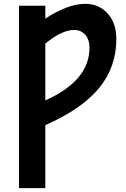

<svg xmlns="http://www.w3.org/2000/svg" viewBox="-20 -760 655 1000"><path d="M216 220H79V-730H216V-663Q334 -740 424 -740Q495 -740 540.5 -690Q586 -640 586 -557Q586 -412 497 -302.5Q408 -193 216 -108ZM216 -237Q446 -340 446 -511Q446 -554 424 -579Q402 -604 365 -604Q303 -604 216 -533Z"/></svg>

Font: M PLUS 1p
Style: Bold
Weight: 700
Version: Version 1.062